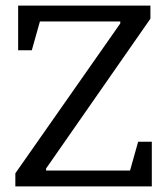

<svg xmlns="http://www.w3.org/2000/svg" viewBox="-20 -668 599 688"><path d="M35 0V-47L411 -584V-591H123L94 -488H45V-648H519V-601L145 -64V-57H446L475 -160H524V0Z"/></svg>

Font: Faustina Light
Style: Regular
Weight: 400
Version: Version 1.200